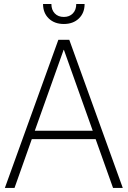

<svg xmlns="http://www.w3.org/2000/svg" viewBox="-20 -923 627 943"><path d="M51.3 0H3.9L266.6 -727.5H320.3L583 0H535.2L449.7 -239.7H136.2ZM150.9 -280.8H435.5L293.9 -678.2H292.5ZM293.5 -805.2Q247.6 -805.2 219.5 -832.3Q191.4 -859.4 191.4 -903.3H232.4Q232.4 -874.5 249 -857.2Q265.6 -839.8 293.5 -839.8Q321.3 -839.8 337.9 -857.2Q354.5 -874.5 354.5 -903.3H395.5Q395.5 -859.4 367.4 -832.3Q339.4 -805.2 293.5 -805.2Z"/></svg>

Font: Inter Display Extra Light
Style: Regular
Weight: 200
Designer: Rasmus Andersson
Foundry: rsms
Version: Version 4.000;git-4fc901f